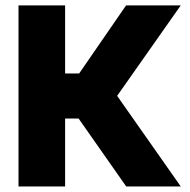

<svg xmlns="http://www.w3.org/2000/svg" viewBox="-20 -670 682 690"><path d="M46.5 -650.5H214V-406H264.5L433 -650.5H629.5L401 -325.5L629.5 0H433.5L262.5 -244H214V0H46.5Z"/></svg>

Font: Overused Grotesk ExtraBold
Style: Regular
Weight: 800
Version: Version 0.004